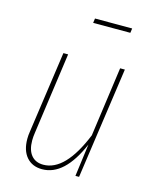

<svg xmlns="http://www.w3.org/2000/svg" viewBox="-109 -780 691 863"><g transform="rotate(15 236.5 -348.0)"><path d="M71 -105Q71 -122 74 -140L128 -519H150L97 -140Q94 -121 94 -104Q94 -59 114 -35Q134 -11 170 -11Q272 -11 347 -195L392 -519H414L340 0H323L343 -151Q274 10 170 10Q124 10 97.5 -20.5Q71 -51 71 -105ZM395 -685H222L225 -706H398Z"/></g></svg>

Font: Fira Sans Extra Condensed Thin
Style: Italic
Weight: 250
Width: 3
Italic angle: -8°
Designer: Carrois Corporate & Edenspiekermann AG
Foundry: Carrois Corporate GbR & Edenspiekermann AG
Version: Version 4.203